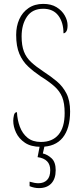

<svg xmlns="http://www.w3.org/2000/svg" viewBox="-20 -744 422 986"><path d="M189 10Q139 10 108 -11Q77 -32 62.5 -63Q48 -94 48 -124Q48 -136 51.5 -152Q55 -168 67 -168Q69 -128 82 -93Q95 -58 121.5 -36.5Q148 -15 190 -15Q249 -15 280.5 -52.5Q312 -90 312 -163Q312 -214 299.5 -245Q287 -276 259.5 -300.5Q232 -325 187 -353Q153 -376 124.5 -402.5Q96 -429 79.5 -467.5Q63 -506 63 -565Q63 -609 79 -645Q95 -681 126.5 -702.5Q158 -724 202 -724Q243 -724 270.5 -707Q298 -690 312.5 -664.5Q327 -639 327 -614Q327 -592 320.5 -582.5Q314 -573 306 -573Q306 -629 279.5 -664Q253 -699 202 -699Q146 -699 118.5 -658.5Q91 -618 91 -557Q91 -510 103 -479Q115 -448 140.5 -424.5Q166 -401 204 -376Q241 -352 271.5 -326.5Q302 -301 321 -264.5Q340 -228 340 -172Q340 -84 302 -37Q264 10 189 10ZM180 222Q156 222 132 212V189Q159 197 177 197Q205 197 221.5 180.5Q238 164 238 130Q238 72 173 63L187 -9H212L200 44Q225 50 245.5 69.5Q266 89 266 130Q266 174 243.5 198Q221 222 180 222Z"/></svg>

Font: Noto Serif Myanmar ExtraCondensed Thin
Style: Regular
Weight: 100
Width: 2
Designer: Ben Mitchell and the Monotype Design Team
Foundry: Monotype Imaging Inc.
Version: Version 2.106; ttfautohint (v1.8.4.7-5d5b)